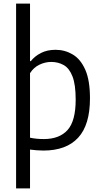

<svg xmlns="http://www.w3.org/2000/svg" viewBox="-20 -828 563 1068"><path d="M69.5 220V-808H147V-488H151.5Q173 -515.5 207.8 -533.2Q242.5 -551 289 -551Q340.5 -551 384.2 -525.2Q428 -499.5 454.2 -440.5Q480.5 -381.5 480.5 -281Q480.5 -133 414.5 -61.8Q348.5 9.5 221 9.5Q202.5 9.5 183 7.8Q163.5 6 147 4V220ZM224 -54.5Q310.5 -54.5 355.8 -104.8Q401 -155 401 -274Q401 -357.5 383.2 -403Q365.5 -448.5 334.5 -466Q303.5 -483.5 265 -483.5Q231 -483.5 199 -468Q167 -452.5 147 -421V-62Q182 -54.5 224 -54.5Z"/></svg>

Font: Encode Sans SmCnd
Style: Regular
Weight: 400
Width: 4
Designer: Multiple Designers
Foundry: Impallari Type
Version: Version 3.002; ttfautohint (v1.8.3) -l 8 -r 50 -G 200 -x 14 